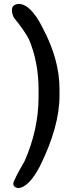

<svg xmlns="http://www.w3.org/2000/svg" viewBox="-20 -863 354 976"><path d="M73.9 -843.2Q136.7 -843.2 198.1 -718.9Q282.5 -559.7 282.5 -410.6V-377Q282.5 -219.2 182.7 -17.7Q124.7 93 69.5 93Q47.5 87.3 47.5 71Q47.5 55.6 105 -44.1Q176 -204.8 176 -370.3V-408.2Q176 -547.2 127.1 -663.3Q103.1 -709.4 49.9 -774.1Q40.8 -794.2 40.8 -809.6V-814.4Q40.8 -838.8 73.9 -843.2Z"/></svg>

Font: Namteng
Style: Regular
Weight: 400
Designer: Khon Soe Zaw Thu
Foundry: MPUA
Version: Version 1.03 June 17, 2016